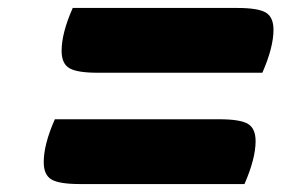

<svg xmlns="http://www.w3.org/2000/svg" viewBox="-20 -614 771 483"><path d="M226 -431Q174 -431 154.5 -442.5Q135 -454 135 -486Q135 -531 163 -594H576Q629 -594 648.5 -582.5Q668 -571 668 -539Q668 -495 640 -431ZM181 -151Q129 -151 109.5 -162.5Q90 -174 90 -206Q90 -251 118 -314H531Q584 -314 603.5 -302.5Q623 -291 623 -259Q623 -215 595 -151Z"/></svg>

Font: Lemonada
Style: Bold
Weight: 700
Designer: Mohamed Gaber (Arabic), Eduardo Tunni (Latin)
Foundry: Kief Type Foundry
Version: Version 4.004